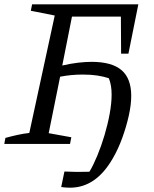

<svg xmlns="http://www.w3.org/2000/svg" viewBox="-32 -668 716 891"><path d="M-12 0 -7 -28Q22 -36 49.5 -42Q77 -48 104 -51L222 -596L111 -618L117 -648H610L564 -419H530L529 -591H302L257 -364Q296 -373 330 -377Q364 -381 393 -381Q487 -381 532 -342.5Q577 -304 577 -223Q577 -182 565.5 -130.5Q554 -79 535 -27Q516 25 492 66Q414 203 293 203Q273 203 252 200L267 128Q324 131 383 129Q401 99 419.5 54.5Q438 10 453 -40.5Q468 -91 477 -140Q486 -189 486 -229Q486 -274 473 -305Q449 -313 419.5 -317.5Q390 -322 352 -322Q325 -322 298.5 -319.5Q272 -317 247 -312L194 -50L299 -31L293 0Z"/></svg>

Font: Piazzolla SC
Style: Italic
Weight: 400
Italic angle: -11.3°
Designer: Juan Pablo del Peral
Foundry: Huerta Tipografica
Version: Version 1.330